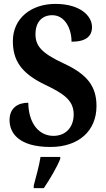

<svg xmlns="http://www.w3.org/2000/svg" viewBox="-20 -744 546 985"><path d="M239 10C382 10 475 -71 475 -200C475 -300 429 -362 308 -418C189 -473 162 -511 162 -569C162 -631 196 -666 248 -666C314 -666 347 -596 347 -530C422 -530 452 -559 452 -605C452 -663 391 -724 264 -724C141 -724 46 -651 46 -533C46 -434 89 -368 210 -310C306 -264 358 -230 358 -157C358 -94 320 -47 254 -47C185 -47 127 -104 125 -217C74 -217 29 -192 29 -128C29 -61 77 10 239 10ZM153 208V221H205C234 178 273 113 289 71V61H188C181 106 164 167 153 208Z"/></svg>

Font: Noto Serif Myanmar Condensed
Style: Bold
Weight: 700
Width: 3
Designer: Ben Mitchell and the Monotype Design Team
Foundry: Monotype Imaging Inc.
Version: Version 2.106